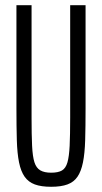

<svg xmlns="http://www.w3.org/2000/svg" viewBox="-20 -708 391 736"><path d="M176 8Q138 8 113.5 -1Q89 -10 74.5 -30.5Q60 -51 53 -85.5Q46 -120 44.5 -171Q43 -222 43 -292V-688H101V-257Q101 -191 103 -149.5Q105 -108 112 -86Q119 -64 134.5 -55Q150 -46 176 -46Q203 -46 217.5 -54.5Q232 -63 238.5 -85.5Q245 -108 247 -149.5Q249 -191 249 -257V-688H308V-292Q308 -222 306.5 -171Q305 -120 298 -85.5Q291 -51 277 -30.5Q263 -10 238.5 -1Q214 8 176 8Z"/></svg>

Font: Saira UltraCondensed
Style: Regular
Weight: 400
Width: 1
Designer: Hector Gatti with collaboration of the Omnibus-Type team
Foundry: Omnibus-Type
Version: Version 1.101